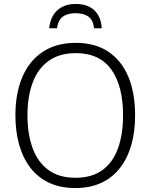

<svg xmlns="http://www.w3.org/2000/svg" viewBox="-20 -942 763 972"><path d="M664 -358Q664 -276 645 -209Q626 -142 588 -92.5Q550 -43 493 -16.5Q436 10 361 10Q285 10 228 -17Q171 -44 133.5 -93Q96 -142 77 -209.5Q58 -277 58 -359Q58 -468 92.5 -550.5Q127 -633 195.5 -679Q264 -725 364 -725Q461 -725 528 -680.5Q595 -636 629.5 -554Q664 -472 664 -358ZM119 -359Q119 -264 145 -192.5Q171 -121 225 -81.5Q279 -42 362 -42Q445 -42 498.5 -81Q552 -120 577.5 -191.5Q603 -263 603 -358Q603 -507 543.5 -590Q484 -673 364 -673Q281 -673 226.5 -634Q172 -595 145.5 -524Q119 -453 119 -359ZM363 -922Q404 -922 432.5 -907.5Q461 -893 477 -865.5Q493 -838 495 -799H456Q453 -827 442 -843Q431 -859 411 -867Q391 -875 362 -875Q335 -875 315 -867Q295 -859 283.5 -842.5Q272 -826 269 -799H229Q233 -838 249.5 -865Q266 -892 295 -907Q324 -922 363 -922Z"/></svg>

Font: Noto Sans Display Light
Style: Regular
Weight: 300
Designer: Monotype Design Team
Foundry: Monotype Imaging Inc.
Version: Version 2.003